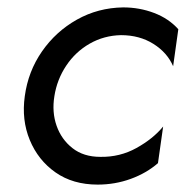

<svg xmlns="http://www.w3.org/2000/svg" viewBox="-20 -490 504 519"><path d="M127 -230Q120 -187 133 -150Q146 -113 176 -89.5Q206 -66 251 -66Q304 -65 349 -90Q394 -115 421 -148L407 -49Q376 -22 333.5 -6.5Q291 9 244 9Q177 9 130 -24Q83 -57 60.5 -111.5Q38 -166 47 -230Q56 -297 93.5 -351Q131 -405 188 -437Q245 -469 313 -470Q357 -470 396.5 -455Q436 -440 462 -411L448 -311Q432 -348 394.5 -371.5Q357 -395 307 -395Q261 -394 222.5 -372Q184 -350 159 -312.5Q134 -275 127 -230Z"/></svg>

Font: Jost*
Style: Italic
Weight: 400
Italic angle: -10°
Version: Version 3.7